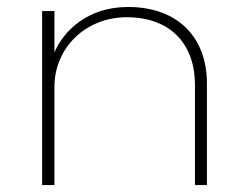

<svg xmlns="http://www.w3.org/2000/svg" viewBox="-20 -536 711 556"><path d="M102 0H137.6V-284.2C137.6 -399 229.7 -486.1 346.5 -486.1C475.2 -486.1 544.6 -406.9 544.6 -290.1V0H579.2V-295C579.2 -425.7 497 -515.8 350.5 -515.8C231.7 -515.8 163.4 -444.6 137.6 -384.2V-504H102Z"/></svg>

Font: Meinily
Style: Regular
Weight: 500
Designer: Paul Hayes
Foundry: Paul Hayes
Version: Version 1.0; ttfautohint (v1.8.4.7-5d5b)